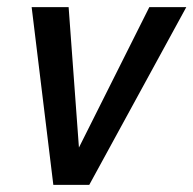

<svg xmlns="http://www.w3.org/2000/svg" viewBox="-20 -520 544 540"><path d="M173 -500 202 -105 400 -500H504L231 0H130L69 -500Z"/></svg>

Font: Epunda Sans Medium
Style: Italic
Weight: 500
Italic angle: -12.0243°
Designer: Simon Atzbach
Foundry: typofactur
Version: Version 2.204; ttfautohint (v1.8.4.7-5d5b)